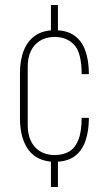

<svg xmlns="http://www.w3.org/2000/svg" viewBox="-20 -749 429 769"><path d="M184 -615V-729H212V-615ZM184 0V-114H212V0ZM199 -101Q165 -101 138.5 -113Q112 -125 95 -147.5Q78 -170 69 -202Q60 -234 60 -274V-455Q60 -509 75.5 -547.5Q91 -586 122 -607Q153 -628 199 -628Q248 -628 278 -606.5Q308 -585 322 -545.5Q336 -506 336 -452H307Q307 -537 277.5 -569Q248 -601 199 -601Q165 -601 140.5 -586Q116 -571 103.5 -544.5Q91 -518 91 -482V-247Q91 -212 103.5 -185Q116 -158 140.5 -143Q165 -128 199 -128Q232 -128 256 -141.5Q280 -155 293.5 -188Q307 -221 307 -277H336Q336 -224 322 -184Q308 -144 278 -122.5Q248 -101 199 -101Z"/></svg>

Font: Hubot Sans Condensed ExtraLight
Style: Regular
Weight: 200
Width: 3
Designer: Deni Anggara
Foundry: GitHub, Inc., Subsidiary of Microsoft Corporation
Version: Version 2.000